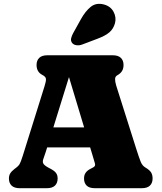

<svg xmlns="http://www.w3.org/2000/svg" viewBox="-20 -991 853 1011"><path d="M190.5 -320H502.5V-215H190.5ZM283.5 -51Q283.5 -27.5 269.5 -13.8Q255.5 0 226 0H84.5Q55 0 41 -13.8Q27 -27.5 27 -51Q27 -66.5 33.8 -77.8Q40.5 -89 56 -101L67 -109.5Q76.5 -116.5 82.8 -126.2Q89 -136 100 -171L214.5 -537Q223 -563.5 222 -575.5Q221 -587.5 202 -597Q187 -605 179.8 -618Q172.5 -631 172.5 -649Q172.5 -672.5 186.5 -686.2Q200.5 -700 230 -700H573Q602.5 -700 616.5 -686.2Q630.5 -672.5 630.5 -649Q630.5 -629.5 622.2 -616.5Q614 -603.5 597.5 -594.5Q586.5 -588.5 586 -575.2Q585.5 -562 592 -540L697.5 -207Q712 -161.5 720.5 -140Q729 -118.5 745.5 -109Q767.5 -96 775.5 -83.2Q783.5 -70.5 783.5 -51Q783.5 -27.5 769.5 -13.8Q755.5 0 726 0H480Q450 0 436.2 -13.8Q422.5 -27.5 422.5 -51Q422.5 -69 430.8 -81Q439 -93 455.5 -101.5L471.5 -110Q483.5 -116.5 480.2 -129.2Q477 -142 468.5 -169L336 -609L350 -607L221.5 -193Q214 -169 208.5 -154.8Q203 -140.5 207.8 -130.5Q212.5 -120.5 234.5 -108.5L250.5 -100Q265.5 -92 274.5 -80.8Q283.5 -69.5 283.5 -51ZM405.5 -889Q429 -931.5 457.5 -954.8Q486 -978 527 -967.5Q562.5 -958 578 -928.8Q593.5 -899.5 585.5 -869Q577.5 -839.5 556.2 -821Q535 -802.5 492 -786.5L412.5 -756.5Q398.5 -751 383.5 -752.8Q368.5 -754.5 360 -764.5Q351.5 -776 354.5 -789Q357.5 -802 365 -816Z"/></svg>

Font: Fraunces SuperSoft 9pt
Style: Regular
Weight: 900
Version: Version 1.000;[b76b70a41]